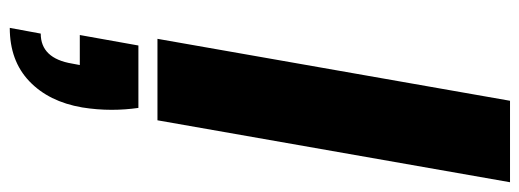

<svg xmlns="http://www.w3.org/2000/svg" viewBox="-364 -416 1090 403"><g transform="rotate(90 181.5 -215.0)"><path d="M363 -740 233 0H62L192 -740ZM207 40Q211 68 211 96Q211 127 206 158Q194 228 151 269Q108 310 39 310L51 245Q103 245 114 179L117 163H54L76 40Z"/></g></svg>

Font: Fz Poppins
Style: Bold Italic
Weight: 700
Italic angle: -10°
Designer: Ninad Kale (Devanagari), Jonny Pinhorn (Latin)
Foundry: Indian Type Foundry
Version: Vit hóa bi Vntype.Com & FontZin.Com